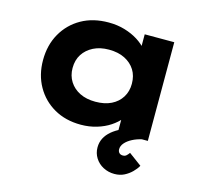

<svg xmlns="http://www.w3.org/2000/svg" viewBox="-107 -664 1071 998"><g transform="rotate(15 428.0 -165.5)"><path d="M355 9Q273 9 211 -26.5Q149 -62 114 -124Q79 -186 79 -265Q79 -346 114.5 -408.5Q150 -471 212.5 -506.5Q275 -542 359 -542Q406 -542 446 -530Q486 -518 517 -498.5Q548 -479 567.5 -455Q587 -431 592 -407L555 -405V-531H714V0H552V-139L586 -132Q582 -106 562 -81Q542 -56 511 -35.5Q480 -15 440 -3Q400 9 355 9ZM397 -126Q447 -126 482.5 -143.5Q518 -161 537.5 -192.5Q557 -224 557 -265Q557 -308 537.5 -339Q518 -370 482.5 -388Q447 -406 397 -406Q349 -406 313.5 -388Q278 -370 258 -339Q238 -308 238 -265Q238 -224 258 -192.5Q278 -161 313.5 -143.5Q349 -126 397 -126ZM590 211Q557 211 529.5 196.5Q502 182 486 156.5Q470 131 470 100Q470 73 481.5 50.5Q493 28 515 9.5Q537 -9 568.5 -23.5Q600 -38 640 -49L682 0Q655 6 632 18Q609 30 595 46Q581 62 581 80Q581 92 588 99.5Q595 107 608 107Q619 107 626 101Q633 95 641 84L710 135Q701 152 683 170Q665 188 642 199.5Q619 211 590 211Z"/></g></svg>

Font: Lexend Giga
Style: Bold
Weight: 700
Version: Version 1.007